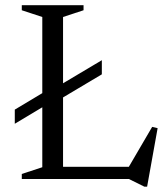

<svg xmlns="http://www.w3.org/2000/svg" viewBox="-20 -690 646 740"><path d="M547 29.5H536.5L477 0H64V-19.5L143 -45.5V-276.5L37 -213V-267.5L143 -331V-624.5L64 -650.5V-670H302V-650.5L223 -624.5V-369L372.5 -458V-403.5L223 -314.5V-47H476.5L566.5 -201L587.5 -196Z"/></svg>

Font: Newsreader Text
Style: Regular
Weight: 400
Designer: Hugues Gentile
Foundry: Production Type
Version: Version 1.002